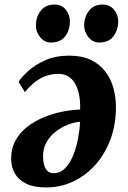

<svg xmlns="http://www.w3.org/2000/svg" viewBox="-20 -806 562 842"><path d="M61.5 -447.5Q75 -468.5 104.8 -495.5Q134.5 -522.5 179.5 -542.2Q224.5 -562 283 -562Q339.5 -562 378.5 -543.2Q417.5 -524.5 441.8 -492.5Q466 -460.5 477 -420.8Q488 -381 488.5 -340Q489 -263.5 465.8 -198.8Q442.5 -134 400.8 -86Q359 -38 303 -11Q247 16 182 16Q129 16 95.5 -0.2Q62 -16.5 46 -43.8Q30 -71 29 -105.5Q28 -153 47.5 -189Q67 -225 100.2 -250.5Q133.5 -276 174 -292.5Q214.5 -309 255.8 -316.8Q297 -324.5 331.5 -325.5Q332.5 -361.5 326.8 -390.5Q321 -419.5 309 -440Q297 -460.5 278.8 -471.2Q260.5 -482 236.5 -482Q201 -482 173.2 -469.8Q145.5 -457.5 124.8 -439.2Q104 -421 89 -402ZM214.5 -46.5Q244 -46.5 265.2 -68Q286.5 -89.5 300.5 -123.8Q314.5 -158 322 -197.2Q329.5 -236.5 331.5 -272Q307 -270.5 278.5 -259.5Q250 -248.5 224.5 -229Q199 -209.5 183.2 -180.8Q167.5 -152 169 -115.5Q170 -81 181.8 -63.8Q193.5 -46.5 214.5 -46.5ZM202.5 -619.5Q175 -619.5 156 -643Q137 -666.5 137.5 -696Q138 -733.5 159.5 -759.8Q181 -786 218 -786Q251 -786 268.8 -763.2Q286.5 -740.5 286.5 -712.5Q286.5 -674.5 266.2 -647Q246 -619.5 202.5 -619.5ZM414.5 -619.5Q386.5 -619.5 367.8 -643Q349 -666.5 349 -696Q350 -733.5 371 -759.8Q392 -786 429.5 -786Q462 -786 480.2 -763.2Q498.5 -740.5 498.5 -712.5Q498 -674.5 477.5 -647Q457 -619.5 414.5 -619.5Z"/></svg>

Font: Merriweather 28pt ExtraBold
Style: Italic
Weight: 800
Italic angle: -7.8°
Version: Version 2.101